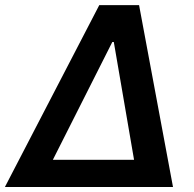

<svg xmlns="http://www.w3.org/2000/svg" viewBox="-46 -748 775 768"><path d="M-26.4 0 351.1 -727.5H510.3L646 0ZM165.5 -108.9H490.2L409.2 -580.1H403.3Z"/></svg>

Font: Inter 20pt SemiBold
Style: Italic
Weight: 600
Italic angle: -9.3988°
Version: Version 4.001;git-66647c0bb